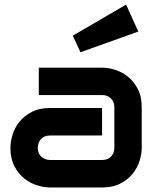

<svg xmlns="http://www.w3.org/2000/svg" viewBox="-20 -826 693 846"><path d="M604.5 -174.8Q604.5 -148.4 595.2 -117.9Q585.9 -87.4 565.2 -61.3Q544.4 -35.2 511 -17.6Q477.5 0 429.7 0H200.7Q174.3 0 143.8 -9.3Q113.3 -18.6 87.2 -39.3Q61 -60.1 43.5 -93.5Q25.9 -127 25.9 -174.8Q25.9 -201.2 35.2 -231.9Q44.4 -262.7 65.2 -288.8Q85.9 -314.9 119.4 -332.5Q152.8 -350.1 200.7 -350.1H429.7V-229H200.7Q174.8 -229 160.6 -213.1Q146.5 -197.3 146.5 -173.8Q146.5 -148.9 162.8 -135Q179.2 -121.1 201.7 -121.1H429.7Q455.6 -121.1 469.7 -136.7Q483.9 -152.3 483.9 -175.8V-353Q483.9 -377.9 468.5 -392.6Q453.1 -407.2 429.7 -407.2H150.9V-527.8H429.7Q456.1 -527.8 486.6 -518.6Q517.1 -509.3 543.2 -488.5Q569.3 -467.8 586.9 -434.3Q604.5 -400.9 604.5 -353ZM589.4 -687 334.5 -595.7 300.8 -668.9 535.6 -805.7Z"/></svg>

Font: Audiowide
Style: Regular
Weight: 400
Designer: Astigmatic (AOETI)
Foundry: Astigmatic (AOETI)
Version: Version 1.002